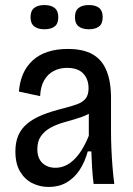

<svg xmlns="http://www.w3.org/2000/svg" viewBox="-20 -729 527 761"><path d="M173 12Q138 12 108 -3Q78 -18 59.5 -49Q41 -80 41 -129Q41 -165 52.5 -192Q64 -219 88 -239Q112 -259 148 -273.5Q184 -288 233 -300Q264 -308 286 -316Q308 -324 319.5 -338.5Q331 -353 331 -379Q331 -415 310 -437.5Q289 -460 245 -460Q217 -460 193.5 -448Q170 -436 155.5 -411.5Q141 -387 139 -348L55 -366Q58 -405 71.5 -436Q85 -467 109.5 -489.5Q134 -512 169 -523.5Q204 -535 249 -535Q309 -535 346.5 -514Q384 -493 402 -449.5Q420 -406 420 -340V-206Q420 -177 421.5 -140.5Q423 -104 426 -67Q429 -30 433 0H351Q347 -32 345 -64.5Q343 -97 342 -129H328Q316 -86 295 -54.5Q274 -23 243.5 -5.5Q213 12 173 12ZM200 -64Q219 -64 237 -71.5Q255 -79 272 -95Q289 -111 304 -135Q319 -159 332 -191V-299L360 -302Q349 -286 327.5 -275.5Q306 -265 279.5 -257.5Q253 -250 226.5 -242Q200 -234 178 -221.5Q156 -209 142 -189Q128 -169 128 -138Q128 -102 148 -83Q168 -64 200 -64ZM332 -613Q306 -613 291.5 -624.5Q277 -636 277 -661Q277 -686 291.5 -697.5Q306 -709 332 -709Q359 -709 373 -697.5Q387 -686 387 -661Q387 -635 372.5 -624Q358 -613 332 -613ZM156 -613Q130 -613 115.5 -624.5Q101 -636 101 -661Q101 -686 115.5 -697.5Q130 -709 156 -709Q182 -709 196.5 -697.5Q211 -686 211 -661Q211 -635 196.5 -624Q182 -613 156 -613Z"/></svg>

Font: Bricolage Grotesque SemiCondensed
Style: Regular
Weight: 400
Width: 4
Designer: Mathieu Triay
Foundry: Atelier Triay
Version: Version 1.001;gftools[0.9.33.dev8+g029e19f]